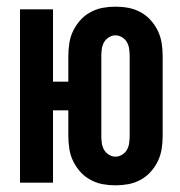

<svg xmlns="http://www.w3.org/2000/svg" viewBox="-20 -548 540 576"><path d="M326 8Q307 8 288 4.5Q269 1 251.5 -8.5Q234 -18 221 -32.5Q208 -47 199.5 -64.5Q191 -82 188 -101.5Q185 -121 185 -140V-217H139V0H40V-520H139V-303H185V-380Q185 -399 188 -418.5Q191 -438 199.5 -455.5Q208 -473 221 -487.5Q234 -502 251.5 -511.5Q269 -521 288 -524.5Q307 -528 326 -528Q346 -528 365 -524.5Q384 -521 401.5 -511.5Q419 -502 432 -487.5Q445 -473 453.5 -455.5Q462 -438 465 -418.5Q468 -399 468 -380V-140Q468 -121 465 -101.5Q462 -82 453.5 -64.5Q445 -47 432 -32.5Q419 -18 401.5 -8.5Q384 1 365 4.5Q346 8 326 8ZM326 -78Q337 -78 346.5 -84Q356 -90 361 -99Q366 -108 367.5 -118.5Q369 -129 369 -140V-380Q369 -391 367.5 -401.5Q366 -412 361 -421Q356 -430 346.5 -436Q337 -442 326 -442Q316 -442 306.5 -436Q297 -430 292 -421Q287 -412 285.5 -401.5Q284 -391 284 -380V-140Q284 -129 285.5 -118.5Q287 -108 292 -99Q297 -90 306.5 -84Q316 -78 326 -78Z"/></svg>

Font: Iosevka Curly Semibold
Style: Regular
Weight: 600
Monospace: yes
Designer: Belleve Invis
Foundry: Belleve Invis
Version: Version 22.1.2; ttfautohint (v1.8.4)